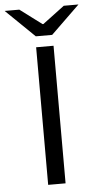

<svg xmlns="http://www.w3.org/2000/svg" viewBox="-102 -876 467 912"><g transform="rotate(-5 132.0 -420.5)"><path d="M90 0V-656H173V0ZM93 -708 -44 -841H26L130 -763H134L238 -841H308L171 -708Z"/></g></svg>

Font: Source Sans 3 ExtraLight
Style: Regular
Weight: 400
Version: Version 3.052;hotconv 1.1.0;makeotfexe 2.6.0